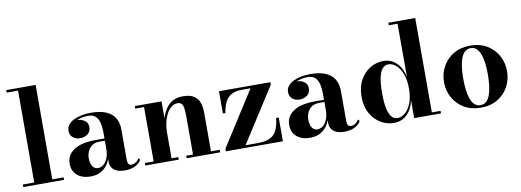

<svg xmlns="http://www.w3.org/2000/svg" viewBox="-60 -1101 3968 1463"><g transform="rotate(-10 1924.0 -370.0)"><path d="M252 -750V-19.5H339.5V0H24.5V-19.5H112.5V-730.5H24.5V-750Z M810 10Q777.5 10 752.2 0.8Q727 -8.5 712.5 -28.2Q698 -48 698 -79V-304.5Q698 -340.5 691 -373.8Q684 -407 663.8 -428Q643.5 -449 603.5 -449Q582.5 -449 558.2 -444.2Q534 -439.5 512.2 -429Q490.5 -418.5 476.5 -401.8Q462.5 -385 462.5 -361H439Q439 -392.5 462.8 -411.8Q486.5 -431 517.5 -431Q550.5 -431 575 -413.5Q599.5 -396 599.5 -363Q599.5 -327.5 574.5 -309.2Q549.5 -291 517.5 -291Q483.5 -291 460.8 -309.8Q438 -328.5 438 -361Q438 -389 454.5 -409.2Q471 -429.5 498.5 -442.5Q526 -455.5 559.8 -461.8Q593.5 -468 627.5 -468Q704 -468 749.8 -446.8Q795.5 -425.5 816 -388.5Q836.5 -351.5 836.5 -304.5V-64.5Q836.5 -47.5 843.2 -36Q850 -24.5 868.5 -24.5Q881 -24.5 898.2 -34.2Q915.5 -44 925.5 -64L937.5 -51.5Q923 -22.5 889.2 -6.2Q855.5 10 810 10ZM545.5 10Q480.5 10 441.8 -23.2Q403 -56.5 403 -113.5Q403 -180.5 461.2 -218.8Q519.5 -257 626 -257H744.5V-240H658Q620 -240 597 -222.8Q574 -205.5 563.8 -180Q553.5 -154.5 553.5 -129.5Q553.5 -105.5 559.8 -86Q566 -66.5 578.8 -55Q591.5 -43.5 611.5 -43.5Q632.5 -43.5 652.2 -58.2Q672 -73 685 -103.8Q698 -134.5 698 -182H710.5Q710.5 -123.5 690.5 -80.5Q670.5 -37.5 633.5 -13.8Q596.5 10 545.5 10Z M1175 -460V-19.5H1227.5V0H968.5V-19.5H1036.5V-440.5H968.5V-460ZM1480 -319.5V-19.5H1548V0H1288.5V-19.5H1341V-307Q1341 -349 1337.5 -375Q1334 -401 1323.8 -413Q1313.5 -425 1292.5 -425Q1264.5 -425 1242.5 -406.8Q1220.5 -388.5 1205.5 -358.8Q1190.5 -329 1182.8 -293.5Q1175 -258 1175 -223.5L1160 -222.5Q1160 -258 1168.2 -300.8Q1176.5 -343.5 1196.5 -382Q1216.5 -420.5 1251.2 -445.2Q1286 -470 1339 -470Q1396 -470 1426.2 -450.5Q1456.5 -431 1468.2 -397Q1480 -363 1480 -319.5Z M1591.5 0V-19.5L1860 -440.5H1790.5Q1743.5 -440.5 1712.5 -423.5Q1681.5 -406.5 1664 -372.5Q1646.5 -338.5 1639 -288H1619.5V-460H2017V-440.5L1747.5 -19.5H1839Q1882.5 -19.5 1913.2 -28Q1944 -36.5 1964.2 -55.2Q1984.5 -74 1996.2 -105.8Q2008 -137.5 2013.5 -184H2033V0Z M2508.5 10Q2476 10 2450.8 0.8Q2425.5 -8.5 2411 -28.2Q2396.5 -48 2396.5 -79V-304.5Q2396.5 -340.5 2389.5 -373.8Q2382.5 -407 2362.2 -428Q2342 -449 2302 -449Q2281 -449 2256.8 -444.2Q2232.5 -439.5 2210.8 -429Q2189 -418.5 2175 -401.8Q2161 -385 2161 -361H2137.5Q2137.5 -392.5 2161.2 -411.8Q2185 -431 2216 -431Q2249 -431 2273.5 -413.5Q2298 -396 2298 -363Q2298 -327.5 2273 -309.2Q2248 -291 2216 -291Q2182 -291 2159.2 -309.8Q2136.5 -328.5 2136.5 -361Q2136.5 -389 2153 -409.2Q2169.5 -429.5 2197 -442.5Q2224.5 -455.5 2258.2 -461.8Q2292 -468 2326 -468Q2402.5 -468 2448.2 -446.8Q2494 -425.5 2514.5 -388.5Q2535 -351.5 2535 -304.5V-64.5Q2535 -47.5 2541.8 -36Q2548.5 -24.5 2567 -24.5Q2579.5 -24.5 2596.8 -34.2Q2614 -44 2624 -64L2636 -51.5Q2621.5 -22.5 2587.8 -6.2Q2554 10 2508.5 10ZM2244 10Q2179 10 2140.2 -23.2Q2101.5 -56.5 2101.5 -113.5Q2101.5 -180.5 2159.8 -218.8Q2218 -257 2324.5 -257H2443V-240H2356.5Q2318.5 -240 2295.5 -222.8Q2272.5 -205.5 2262.2 -180Q2252 -154.5 2252 -129.5Q2252 -105.5 2258.2 -86Q2264.5 -66.5 2277.2 -55Q2290 -43.5 2310 -43.5Q2331 -43.5 2350.8 -58.2Q2370.5 -73 2383.5 -103.8Q2396.5 -134.5 2396.5 -182H2409Q2409 -123.5 2389 -80.5Q2369 -37.5 2332 -13.8Q2295 10 2244 10Z M2891 9.5Q2837.5 9.5 2789.8 -19Q2742 -47.5 2712 -101Q2682 -154.5 2682 -229.5Q2682 -304.5 2712 -358.2Q2742 -412 2789.8 -440.8Q2837.5 -469.5 2891 -469.5Q2951.5 -469.5 2992.2 -430.2Q3033 -391 3049 -321V-730.5H2981V-750H3189V-19.5H3256.5V0H3049V-138Q3033 -68.5 2992.5 -29.5Q2952 9.5 2891 9.5ZM2925.5 -22.5Q2955.5 -22.5 2983.8 -46.2Q3012 -70 3030.5 -116.2Q3049 -162.5 3049 -229.5Q3049 -297.5 3030.5 -344Q3012 -390.5 2983.8 -414.2Q2955.5 -438 2925.5 -438Q2897.5 -438 2878.8 -415.5Q2860 -393 2850.5 -346.8Q2841 -300.5 2841 -229.5Q2841 -158.5 2850.5 -112.8Q2860 -67 2878.8 -44.8Q2897.5 -22.5 2925.5 -22.5Z M3564.5 10Q3489 10 3434.2 -23Q3379.5 -56 3349.8 -110.5Q3320 -165 3320 -230Q3320 -295 3349.8 -349.5Q3379.5 -404 3434.2 -437Q3489 -470 3564.5 -470Q3640 -470 3694.5 -437Q3749 -404 3778.5 -349.5Q3808 -295 3808 -230Q3808 -165 3778.5 -110.5Q3749 -56 3694.5 -23Q3640 10 3564.5 10ZM3564.5 -9.5Q3592 -9.5 3610.2 -27Q3628.5 -44.5 3639.5 -75.2Q3650.5 -106 3655 -145.8Q3659.5 -185.5 3659.5 -230Q3659.5 -275 3655 -314.8Q3650.5 -354.5 3639.5 -385Q3628.5 -415.5 3610.2 -433Q3592 -450.5 3564.5 -450.5Q3537 -450.5 3518.5 -433Q3500 -415.5 3489.2 -385Q3478.5 -354.5 3473.8 -314.8Q3469 -275 3469 -230Q3469 -185.5 3473.8 -145.8Q3478.5 -106 3489.2 -75.2Q3500 -44.5 3518.5 -27Q3537 -9.5 3564.5 -9.5Z"/></g></svg>

Font: Bodoni Moda
Style: Bold
Weight: 700
Designer: Owen Earl
Foundry: indestructible type
Version: Version 2.005